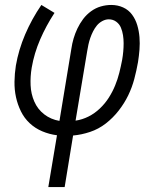

<svg xmlns="http://www.w3.org/2000/svg" viewBox="-20 -540 640 775"><path d="M175 215 210 6Q179 2 150.5 -10Q122 -22 100 -42.5Q78 -63 64.5 -90.5Q51 -118 44.5 -148Q38 -178 38.5 -210.5Q39 -243 44 -275Q55 -339 81.5 -401Q108 -463 147 -520L200 -488Q166 -436 142 -380.5Q118 -325 108 -267Q102 -231 103.5 -196Q105 -161 118.5 -130Q132 -99 158.5 -78.5Q185 -58 220 -52L268 -343Q271 -364 277 -384.5Q283 -405 292.5 -425Q302 -445 315.5 -463Q329 -481 347.5 -494.5Q366 -508 387 -514Q408 -520 429 -520Q455 -520 477 -510Q499 -500 513 -481Q527 -462 534 -438.5Q541 -415 543 -390Q545 -365 543 -339.5Q541 -314 537 -289Q531 -255 522 -221Q513 -187 497.5 -155Q482 -123 459 -93.5Q436 -64 407 -41.5Q378 -19 343.5 -7.5Q309 4 275 7L241 215ZM285 -53Q312 -57 337 -69.5Q362 -82 383 -102Q404 -122 419 -145.5Q434 -169 444.5 -194.5Q455 -220 461.5 -246Q468 -272 473 -298Q476 -315 477.5 -332Q479 -349 479 -365.5Q479 -382 476.5 -398Q474 -414 468 -428.5Q462 -443 449 -452.5Q436 -462 419 -462Q406 -462 393 -455Q380 -448 371 -437Q362 -426 355.5 -413Q349 -400 344.5 -387Q340 -374 337 -360.5Q334 -347 332 -334Z"/></svg>

Font: Iosevka SS04 Light Extended
Style: Italic
Weight: 300
Width: 7
Italic angle: -9°
Monospace: yes
Designer: Belleve Invis
Foundry: Belleve Invis
Version: Version 19.0.0; ttfautohint (v1.8.4)